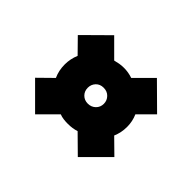

<svg xmlns="http://www.w3.org/2000/svg" viewBox="-103 -683 750 750"><g transform="rotate(45 272.0 -307.5)"><path d="M53 -426 154 -526 224 -456Q235 -459 246.5 -461Q258 -463 271 -463Q296 -463 319 -455L390 -526L491 -426L431 -366Q443 -339 443 -309Q443 -292 440 -277.5Q437 -263 431 -249L491 -190L390 -89L318 -160Q296 -153 271 -153Q258 -153 246.5 -154.5Q235 -156 225 -160L154 -89L53 -190L111 -247Q98 -275 98 -309Q98 -339 110 -368ZM270 -264Q289 -264 302 -276.5Q315 -289 315 -308Q315 -326 302.5 -339Q290 -352 270 -352Q250 -352 238 -339Q226 -326 226 -308Q226 -289 238.5 -276.5Q251 -264 270 -264Z"/></g></svg>

Font: Georama Extended ExtraBold
Style: Regular
Weight: 800
Width: 7
Designer: Jean-Baptiste Levee
Foundry: Production Type
Version: Version 1.000